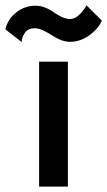

<svg xmlns="http://www.w3.org/2000/svg" viewBox="-64 -687 395 707"><path d="M80 -460H186V0H80ZM-44 -579Q-36 -616 -4.5 -641Q27 -666 66 -666Q100 -666 134.5 -641.5Q169 -617 195 -617Q224 -617 255 -667L311 -611Q298 -581 265 -557Q232 -533 193 -533Q164 -533 125.5 -558Q87 -583 65 -583Q39 -583 27.5 -566Q16 -549 16 -532Z"/></svg>

Font: Renner* Medium
Style: Medium
Weight: 500
Version: Version 003.000 ; ttfautohint (v0.97) -l 8 -r 50 -G 200 -x 1